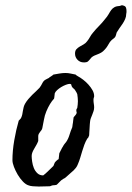

<svg xmlns="http://www.w3.org/2000/svg" viewBox="-20 -699 492 716"><path d="M26.4 -101.6Q26.4 -136.7 33.2 -176Q40 -215.3 49.8 -249Q51.3 -250.5 54.9 -254.4Q58.6 -258.3 58.6 -259.3Q61.5 -265.1 63 -272Q64.5 -278.8 65.4 -285.9Q66.4 -293 68.4 -300Q70.3 -307.1 74.2 -313.5Q79.1 -321.8 85.7 -329.6Q92.3 -337.4 99.6 -344.7Q106.9 -352.1 114.3 -358.6Q121.6 -365.2 127.4 -371.6Q133.3 -379.4 137.7 -388.4Q142.1 -397.5 148.9 -401.4Q150.9 -402.3 156.2 -405.3Q161.6 -408.2 162.1 -408.2Q162.6 -409.2 165 -410.9Q167.5 -412.6 170.4 -414.3Q173.3 -416 175.8 -418Q178.2 -419.9 179.2 -420.9Q190.4 -422.9 201.7 -424.8Q212.9 -426.8 224.1 -426.8Q233.9 -426.8 242.9 -424.8Q252 -422.9 262.2 -420.9Q262.7 -419.4 265.9 -417.5Q269 -415.5 270.5 -414.6Q279.8 -409.7 290.3 -401.6Q300.8 -393.6 309.8 -383.5Q318.8 -373.5 325 -362.5Q331.1 -351.6 331.1 -340.3Q331.1 -337.4 329.8 -334.5Q328.6 -331.5 328.6 -326.2Q328.6 -319.3 329.8 -312Q331.1 -304.7 331.1 -298.8Q331.1 -291.5 328.9 -284.7Q326.7 -277.8 324 -271.2Q321.3 -264.6 318.8 -258.3Q316.4 -252 315.9 -245.6Q315.4 -242.7 314.9 -235.4Q314.5 -228 314 -220Q313.5 -211.9 313 -204.6Q312.5 -197.3 312.5 -194.3Q312 -193.4 310.1 -188.2Q308.1 -183.1 305.7 -182.6Q298.8 -170.9 294.4 -158.9Q290 -147 286.4 -134.8Q282.7 -122.6 279.1 -110.4Q275.4 -98.1 270.5 -86.9Q267.6 -79.1 263.4 -73.7Q259.3 -68.4 254.6 -63.7Q250 -59.1 244.6 -54.9Q239.3 -50.8 233.4 -44.9Q227.1 -39.1 224.4 -36.9Q221.7 -34.7 220 -33.9Q218.3 -33.2 216.1 -32Q213.9 -30.8 208 -26.4L191.9 -10.3Q191.4 -9.8 189 -9.3Q186.5 -8.8 183.8 -8.5Q181.2 -8.3 178.7 -8.1Q176.3 -7.8 175.8 -7.8Q174.8 -7.8 171.1 -6.3Q167.5 -4.9 166.5 -4.4L124.5 -3.4Q113.3 -3.4 102.5 -4.4Q91.8 -5.4 86.4 -7.8Q76.2 -10.7 65.4 -22Q54.7 -33.2 46.1 -47.6Q37.6 -62 32 -76.7Q26.4 -91.3 26.4 -101.6ZM98.1 -117.2Q98.1 -108.9 99.9 -96.4Q101.6 -84 106.2 -72.5Q110.8 -61 119.4 -53Q127.9 -44.9 141.1 -44.9Q144 -46.9 149.7 -51.8Q155.3 -56.6 161.1 -62.5Q167 -68.4 172.1 -73.2Q177.2 -78.1 179.2 -80.1L184.1 -92.3Q184.6 -93.3 186.5 -95.5Q188.5 -97.7 190.9 -99.9Q193.4 -102.1 195.6 -103.8Q197.8 -105.5 198.7 -105.5L201.2 -127.4Q201.7 -128.4 203.4 -131.8Q205.1 -135.3 207.3 -139.4Q209.5 -143.6 211.4 -147.5Q213.4 -151.4 214.8 -152.8Q214.8 -153.3 216.3 -155.8Q217.8 -158.2 219.7 -160.9Q221.7 -163.6 223.4 -165.8Q225.1 -168 225.6 -168Q234.4 -180.2 239 -195.8Q243.7 -211.4 249.5 -224.6Q249.5 -225.6 250.2 -229.5Q251 -233.4 251 -235.8Q251.5 -237.3 252 -241.2Q252.4 -245.1 252.9 -249.3Q253.4 -253.4 253.9 -256.8Q254.4 -260.3 254.4 -261.2Q254.9 -261.7 256.3 -263.7Q257.8 -265.6 259.8 -267.8Q261.7 -270 263.2 -272Q264.6 -273.9 264.6 -274.4Q264.6 -275.4 265.4 -276.4Q266.1 -277.3 266.1 -278.8Q266.1 -279.8 265.4 -281.7Q264.6 -283.7 264.6 -289.1Q264.6 -291 265.6 -292.5Q266.6 -293.9 268.1 -296.4Q269 -303.2 269.8 -309.3Q270.5 -315.4 270.5 -321.8Q270.5 -328.1 269.8 -334.7Q269 -341.3 268.1 -348.1Q266.6 -353 258.8 -364.7Q253.9 -368.7 250.7 -372.3Q247.6 -376 246.6 -379.4Q246.6 -386.2 240.2 -386.2Q234.4 -386.2 225.6 -382.8Q216.8 -379.4 208.3 -374.3Q199.7 -369.1 192.9 -362.8Q186 -356.4 184.1 -350.6Q184.1 -349.6 183.8 -346.9Q183.6 -344.2 183.1 -341.1Q182.6 -337.9 182.4 -335Q182.1 -332 181.6 -331.1Q166 -314.9 152.8 -283.7Q146.5 -268.6 143.8 -252.4Q141.1 -236.3 137.7 -220.7Q136.7 -216.8 134.5 -213.6Q132.3 -210.4 129.6 -207.3Q127 -204.1 125 -200.4Q123 -196.8 122.6 -192.4V-173.3Q120.1 -166.5 116.2 -159.4Q112.3 -152.3 108.2 -145.5Q104 -138.7 101.1 -131.6Q98.1 -124.5 98.1 -117.2ZM259.8 -499Q259.8 -509.8 264.9 -515.4Q270 -521 277.1 -525.1Q284.2 -529.3 291.7 -533.4Q299.3 -537.6 304.7 -544.9Q308.1 -549.3 310.8 -553.2Q313.5 -557.1 315.7 -561.3Q317.9 -565.4 320.6 -569.3Q323.2 -573.2 327.1 -577.6Q337.4 -590.3 349.4 -602.3Q361.3 -614.3 371.1 -627Q380.4 -637.7 385.3 -646.5Q390.1 -655.3 394.8 -661.6Q399.4 -668 406.7 -672.1Q414.1 -676.3 428.7 -677.2Q430.7 -679.2 433.6 -679.2Q435.5 -679.2 438 -679Q440.4 -678.7 442.9 -677.2Q448.2 -675.3 450 -669.9Q451.7 -664.6 451.7 -658.7Q451.7 -656.2 451.7 -653.3Q451.7 -650.4 450.7 -647Q450.7 -637.2 446.8 -628.2Q442.9 -619.1 437.3 -610.6Q431.6 -602.1 425.5 -593.8Q419.4 -585.4 415 -577.6Q415 -577.6 414.3 -575Q413.6 -572.3 412.8 -569.3Q412.1 -566.4 410.9 -563.7Q409.7 -561 409.2 -561Q408.2 -558.6 402.8 -554.7Q397.5 -550.8 396.5 -549.8Q389.6 -543.5 384.3 -533.2Q378.9 -522.9 371.1 -514.6Q363.8 -506.3 357.2 -502.7Q350.6 -499 344.2 -496.6Q337.9 -494.1 332 -491.7Q326.2 -489.3 320.3 -483.9Q320.3 -483.4 318.1 -481Q315.9 -478.5 313.5 -475.6Q311 -472.7 308.6 -470.5Q306.2 -468.3 304.7 -467.8L299.8 -466.8Q297.9 -466.3 295.7 -466.3Q293.5 -466.3 292.5 -466.3Q278.3 -466.3 269 -476.1Q259.8 -485.8 259.8 -499Z"/></svg>

Font: IM FELL English
Style: Italic
Weight: 400
Italic angle: -18°
Designer: Igino Marini
Foundry: Igino Marini
Version: 3.00